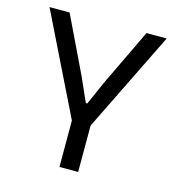

<svg xmlns="http://www.w3.org/2000/svg" viewBox="-98 -724 744 808"><g transform="rotate(15 274.0 -319.5)"><path d="M310 -192H238.5L19 -639H106.5L224 -394.5L271 -288.5H277.5L324.5 -394.5L441.5 -639H529.5ZM315 0H233.5V-269.5H315Z"/></g></svg>

Font: Anek Devanagari
Style: Regular
Weight: 400
Designer: Kailash Malviya (Devanagari) & Yesha Goshar (Latin)
Foundry: Ek Type
Version: Version 1.003